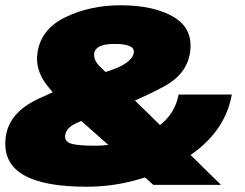

<svg xmlns="http://www.w3.org/2000/svg" viewBox="-32 -701 930 728"><path d="M296.5 7Q485 7 652 -89Q819 -185 847 -342.5H645Q628 -247 527.5 -197.8Q427 -148.5 329.5 -148.5Q259.5 -148.5 235.2 -157.2Q211 -166 215.5 -190.5Q220 -216 256 -233.5Q292 -251 399.5 -287.5Q507 -328 591.5 -374Q676 -420 688.5 -501.5Q702 -592 626.5 -636.5Q551 -681 425.5 -681Q309.5 -681 216 -635.8Q122.5 -590.5 110 -500Q100.5 -435 147.8 -375.5Q195 -316 235.5 -278.5L549.5 0H806L414 -384.5Q369 -426 345 -450.5Q321 -475 325.5 -500Q329 -518 348.5 -526.2Q368 -534.5 404 -534.5Q439 -534.5 458.8 -526.5Q478.5 -518.5 475 -500.5Q471 -475.5 433.2 -454.2Q395.5 -433 318 -414.5Q231 -380.5 114.5 -326.8Q-2 -273 -11 -175Q-20 -82.5 57 -37.8Q134 7 296.5 7Z"/></svg>

Font: Anybody UltraCondensed Thin Black
Style: Italic
Weight: 900
Italic angle: -10°
Version: Version 1.111